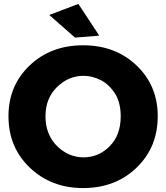

<svg xmlns="http://www.w3.org/2000/svg" viewBox="-20 -942 844 975"><path d="M402 13Q240 13 131.5 -90.5Q23 -194 23 -352Q23 -507 130.5 -609.5Q238 -712 402 -712Q566 -712 673.5 -609.5Q781 -507 781 -352Q781 -194 673.5 -90.5Q566 13 402 13ZM404 -143Q481 -143 537 -199.5Q593 -256 593 -351Q593 -418.5 566 -464Q535 -513 492 -535Q449 -557 404 -557Q328 -557 269.5 -500Q211 -443 211 -351Q211 -307 224 -272Q237 -237 259.5 -211.2Q282 -185.5 310 -169Q354 -143 404 -143ZM361 -751 230 -866 378 -922 484 -761Z"/></svg>

Font: Argentum Novus
Style: Bold
Weight: 700
Designer: Julieta Ulanovsky (font) & Cristiano Sobral (main changes)
Foundry: Julieta Ulanovsky (font) & Cristiano Sobral (main changes)
Version: Version 3.00;November 27, 2020;FontCreator 13.0.0.2655 64-bi